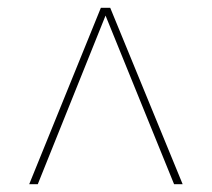

<svg xmlns="http://www.w3.org/2000/svg" viewBox="-20 -734 544 493"><path d="M55 -261H77L251 -694L427 -261H449L263 -714H239Z"/></svg>

Font: Noto Serif Display ExtraLight
Style: Regular
Weight: 200
Designer: Monotype Design Team
Foundry: Monotype Imaging Inc.
Version: Version 2.009